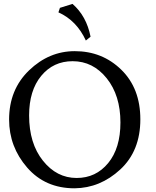

<svg xmlns="http://www.w3.org/2000/svg" viewBox="-20 -969 810 998"><path d="M367.7 9.8Q214.8 9.8 121.1 -98.1Q27.3 -206.1 27.3 -347.7Q27.3 -503.4 131.1 -603.3Q234.9 -703.1 368.7 -703.1Q511.7 -703.1 610.6 -606.4Q709.5 -509.8 709.5 -348.6Q709.5 -184.6 605.2 -88.1Q501 8.3 367.7 9.8ZM378.4 -43.9Q478.5 -43.9 542.2 -121.3Q606 -198.7 606 -332.5Q606 -473.1 534.7 -562Q463.4 -650.9 357.4 -650.9Q257.3 -650.9 194.3 -574.7Q131.3 -498.5 131.3 -369.1Q131.3 -223.6 203.1 -133.8Q274.9 -43.9 378.4 -43.9ZM426.3 -758.3Q378.4 -862.3 283.7 -904.8L291.5 -928.2L356.9 -948.7Q429.7 -885.3 450.7 -778.3Z"/></svg>

Font: Almanac
Style: Regular
Weight: 400
Designer: Eden's Almanac
Version: Version 3.501;March 28, 2021;FontCreator 13.0.0.2683 64-bit